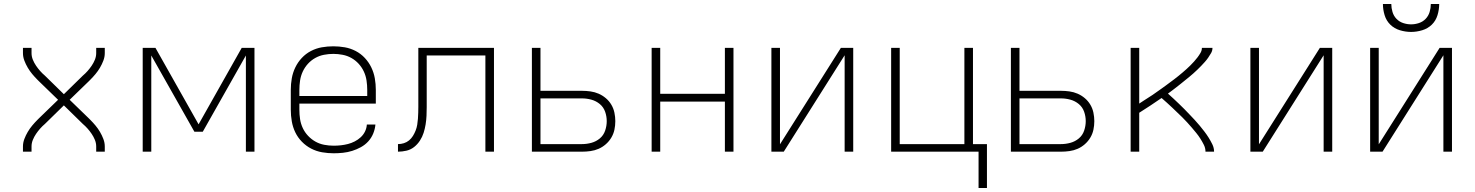

<svg xmlns="http://www.w3.org/2000/svg" viewBox="-20 -760 7390 962"><path d="M95 0V-26Q95 -45 102 -63.5Q109 -82 119 -99Q129 -116 141.5 -131Q154 -146 168 -160Q170 -162 171.5 -163.5Q173 -165 175 -167L271 -260L175 -353Q173 -355 171.5 -356.5Q170 -358 168 -360Q154 -374 141.5 -389Q129 -404 119 -421Q109 -438 102 -456.5Q95 -475 95 -494V-520H138V-494Q138 -477 144.5 -461Q151 -445 160.5 -431Q170 -417 181 -404.5Q192 -392 205 -381L300 -288L395 -381Q408 -392 419 -404.5Q430 -417 439.5 -431Q449 -445 455.5 -461Q462 -477 462 -494V-520H505V-494Q505 -475 498 -456.5Q491 -438 481 -421Q471 -404 458.5 -389Q446 -374 432 -360Q430 -358 428.5 -356.5Q427 -355 425 -353L329 -260L425 -167Q427 -165 428.5 -163.5Q430 -162 432 -160Q446 -146 458.5 -131Q471 -116 481 -99Q491 -82 498 -63.5Q505 -45 505 -26V0H462V-26Q462 -43 455.5 -59Q449 -75 439.5 -89Q430 -103 419 -115.5Q408 -128 395 -139L300 -232L205 -139Q192 -128 181 -115.5Q170 -103 160.5 -89Q151 -75 144.5 -59Q138 -43 138 -26V0Z M695 0V-520H759L975 -137L1191 -520H1255V0H1212V-482L996 -100H954L738 -482V0Z M1652 8Q1623 8 1594 3Q1565 -2 1539 -15.5Q1513 -29 1492.5 -50Q1472 -71 1459.5 -97Q1447 -123 1442 -152Q1437 -181 1437 -210V-310Q1437 -339 1442 -367.5Q1447 -396 1459.5 -422Q1472 -448 1492 -469.5Q1512 -491 1538 -504.5Q1564 -518 1592.5 -523Q1621 -528 1650 -528Q1679 -528 1707.5 -523Q1736 -518 1762 -504.5Q1788 -491 1808 -469.5Q1828 -448 1840.5 -422Q1853 -396 1858 -367.5Q1863 -339 1863 -310V-241H1480V-210Q1480 -186 1483.5 -163Q1487 -140 1497 -118.5Q1507 -97 1523.5 -79.5Q1540 -62 1560.5 -50.5Q1581 -39 1604.5 -34.5Q1628 -30 1652 -30Q1670 -30 1688 -32Q1706 -34 1723.5 -38.5Q1741 -43 1757.5 -51.5Q1774 -60 1787.5 -72.5Q1801 -85 1809 -101.5Q1817 -118 1818 -136H1861Q1859 -113 1850 -91Q1841 -69 1825 -51.5Q1809 -34 1788 -22.5Q1767 -11 1744.5 -4Q1722 3 1698.5 5.5Q1675 8 1652 8ZM1480 -279H1820V-310Q1820 -333 1816.5 -356.5Q1813 -380 1803 -401.5Q1793 -423 1777 -440.5Q1761 -458 1740.5 -469.5Q1720 -481 1696.5 -485.5Q1673 -490 1650 -490Q1627 -490 1603.5 -485.5Q1580 -481 1559.5 -469.5Q1539 -458 1523 -440.5Q1507 -423 1497 -401.5Q1487 -380 1483.5 -356.5Q1480 -333 1480 -310Z M1974 0V-38Q1989 -38 2003.5 -42.5Q2018 -47 2029.5 -56.5Q2041 -66 2049 -79Q2057 -92 2062.5 -106Q2068 -120 2070.5 -135Q2073 -150 2074 -165Q2075 -180 2075.5 -195Q2076 -210 2076 -225Q2076 -239 2076 -253Q2076 -267 2076 -281V-520H2455V0H2412V-482H2118V-281Q2118 -277 2118 -273.5Q2118 -270 2118 -267Q2118 -245 2118 -223.5Q2118 -202 2117 -180Q2116 -158 2112.5 -136.5Q2109 -115 2102.5 -94.5Q2096 -74 2084 -55.5Q2072 -37 2055 -23.5Q2038 -10 2016.5 -5Q1995 0 1974 0Z M2645 0V-520H2688V-305H2896Q2917 -305 2938.5 -302Q2960 -299 2979.5 -290.5Q2999 -282 3015.5 -268Q3032 -254 3043 -235.5Q3054 -217 3058.5 -195.5Q3063 -174 3063 -153Q3063 -131 3058.5 -110Q3054 -89 3043 -70.5Q3032 -52 3015.5 -37.5Q2999 -23 2979.5 -14.5Q2960 -6 2938.5 -3Q2917 0 2896 0ZM2688 -38H2896Q2920 -38 2943.5 -44.5Q2967 -51 2985.5 -66.5Q3004 -82 3012 -105.5Q3020 -129 3020 -153Q3020 -177 3012 -200Q3004 -223 2985.5 -238.5Q2967 -254 2943.5 -260.5Q2920 -267 2896 -267H2688Z M3245 0V-520H3288V-290H3612V-520H3655V0H3612V-251H3288V0Z M3845 0V-520H3888V-37L4193 -520H4255V0H4212V-483L3907 0Z M4925 182H4883V0H4445V-520H4488V-38H4812V-520H4855V-38H4925Z M5045 0V-520H5088V-305H5296Q5317 -305 5338.5 -302Q5360 -299 5379.5 -290.5Q5399 -282 5415.5 -268Q5432 -254 5443 -235.5Q5454 -217 5458.5 -195.5Q5463 -174 5463 -153Q5463 -131 5458.5 -110Q5454 -89 5443 -70.5Q5432 -52 5415.5 -37.5Q5399 -23 5379.5 -14.5Q5360 -6 5338.5 -3Q5317 0 5296 0ZM5088 -38H5296Q5320 -38 5343.5 -44.5Q5367 -51 5385.5 -66.5Q5404 -82 5412 -105.5Q5420 -129 5420 -153Q5420 -177 5412 -200Q5404 -223 5385.5 -238.5Q5367 -254 5343.5 -260.5Q5320 -267 5296 -267H5088Z M5645 0V-520H5688V-241Q5699 -248 5710 -255.5Q5721 -263 5732.5 -270Q5744 -277 5755 -284.5Q5766 -292 5777 -300Q5788 -308 5799 -315.5Q5810 -323 5820.5 -331Q5831 -339 5842 -347Q5853 -355 5863.5 -363Q5874 -371 5884.5 -379.5Q5895 -388 5905 -396.5Q5915 -405 5925 -414Q5935 -423 5944.5 -432.5Q5954 -442 5963 -452Q5972 -462 5980 -472.5Q5988 -483 5995 -495Q6002 -507 6002 -520H6055Q6055 -506 6048 -494Q6041 -482 6033.5 -471Q6026 -460 6017 -450Q6008 -440 5998.5 -430Q5989 -420 5979 -410.5Q5969 -401 5959 -392Q5949 -383 5938.5 -374.5Q5928 -366 5917.5 -357.5Q5907 -349 5896.5 -340.5Q5886 -332 5875 -323.5Q5864 -315 5853.5 -307Q5843 -299 5832 -291Q5846 -279 5859.5 -266Q5873 -253 5887 -240Q5901 -227 5914 -213.5Q5927 -200 5940 -186.5Q5953 -173 5966 -159Q5979 -145 5991 -130.5Q6003 -116 6014.5 -101Q6026 -86 6036 -70Q6046 -54 6054.5 -36.5Q6063 -19 6063 0H6020Q6020 -18 6012 -34Q6004 -50 5994.5 -65Q5985 -80 5974 -93.5Q5963 -107 5951.5 -120.5Q5940 -134 5928 -147Q5916 -160 5903.5 -172.5Q5891 -185 5878 -197Q5865 -209 5852.5 -221.5Q5840 -234 5826.5 -245.5Q5813 -257 5800 -269Q5773 -250 5744.5 -231.5Q5716 -213 5688 -195V0Z M6245 0V-520H6288V-37L6593 -520H6655V0H6612V-483L6307 0Z M6845 0V-520H6888V-37L7193 -520H7255V0H7212V-483L6907 0ZM7050 -600Q7022 -600 6994 -608.5Q6966 -617 6946 -636.5Q6926 -656 6917.5 -684Q6909 -712 6909 -740H6951Q6951 -720 6957 -700Q6963 -680 6977 -665.5Q6991 -651 7010.5 -644.5Q7030 -638 7050 -638Q7070 -638 7089.5 -644.5Q7109 -651 7123 -665.5Q7137 -680 7143 -700Q7149 -720 7149 -740H7191Q7191 -712 7182.5 -684Q7174 -656 7154 -636.5Q7134 -617 7106 -608.5Q7078 -600 7050 -600Z"/></svg>

Font: Zed Sans Extralight Extended
Style: Regular
Weight: 200
Width: 7
Designer: Belleve Invis
Foundry: Belleve Invis
Version: Version 1.0.0; ttfautohint (v1.8.4)